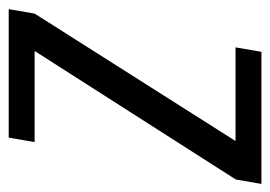

<svg xmlns="http://www.w3.org/2000/svg" viewBox="-138 -524 635 452"><g transform="rotate(-90 180.0 -297.5)"><path d="M-26.5 0 -16 -60.5 286.5 -534H72L82.5 -595H385L374.5 -534L74.5 -61H295L284.5 0Z"/></g></svg>

Font: Anybody
Style: Italic
Weight: 400
Italic angle: -10°
Designer: Tyler Finck
Foundry: Etcetera Type Company
Version: Version 1.010; ttfautohint (v1.8.3) -l 8 -r 50 -G 200 -x 14 